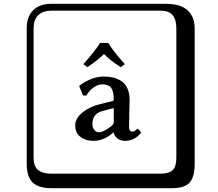

<svg xmlns="http://www.w3.org/2000/svg" viewBox="-20 -774 1140 1006"><path d="M547 -549Q577 -501 634 -438L613 -422Q557 -457 525 -491Q497 -462 438 -422L417 -438Q481 -510 504 -549ZM576 -208 516 -192Q464 -178 464 -124Q464 -107 473.5 -94Q483 -81 499 -81Q522 -81 563 -113Q576 -124 576 -133ZM656 -107Q656 -100 658.5 -94.5Q661 -89 665 -86.5Q669 -84 674 -84Q677 -84 681.5 -86Q686 -88 688.5 -90Q691 -92 695 -95.5Q699 -99 701 -100L703 -98Q711 -94 719 -78Q685 -36 635 -36Q623 -36 612.5 -39.5Q602 -43 594.5 -49Q587 -55 582 -63Q577 -71 575 -80H574Q525 -36 470 -36Q428 -36 401 -57Q374 -78 374 -117Q374 -136 384.5 -153.5Q395 -171 413 -185.5Q431 -200 455 -211.5Q479 -223 506 -229L572 -245Q576 -245 576 -254Q576 -296 562 -314Q548 -332 517 -332Q500 -332 484 -324Q468 -316 455 -303Q442 -290 432 -273L415 -274L395 -323L398 -326Q416 -342 452 -357.5Q488 -373 524 -373Q551 -373 573.5 -367.5Q596 -362 616 -349Q636 -336 647.5 -311Q659 -286 659 -251Q659 -249 657.5 -184.5Q656 -120 656 -107ZM249 -718Q204 -718 180 -694Q156 -670 156 -625V53Q156 97 179.5 116.5Q203 136 249 136H821Q866 136 885 117Q904 98 904 53V-625Q904 -671 884.5 -694.5Q865 -718 821 -718ZM1000 84Q1000 153 973.5 182.5Q947 212 881 212H249Q181 212 150.5 181.5Q120 151 120 84V-625Q120 -687 154 -720.5Q188 -754 249 -754H851Q897 -754 929.5 -741Q962 -728 981 -698.5Q1000 -669 1000 -625Z"/></svg>

Font: Libertinus Keyboard
Style: Regular
Weight: 700
Designer: Philipp H. Poll
Foundry: Khaled Hosny
Version: Version 6.7